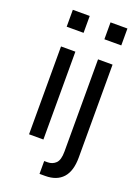

<svg xmlns="http://www.w3.org/2000/svg" viewBox="-171 -810 768 1068"><g transform="rotate(20 212.5 -276.5)"><path d="M69 -734H169V-634H69ZM77 0V-520H162V0ZM207 187V111H227Q256 111 275.5 92Q295 73 295 23V-523H381V27Q381 107 345 147Q309 187 241 187ZM290 -740H390V-640H290Z"/></g></svg>

Font: Liter
Style: Regular
Weight: 400
Designer: Anton Skugarov
Foundry: skugi
Version: Version 1.004; ttfautohint (v1.8.4.7-5d5b)